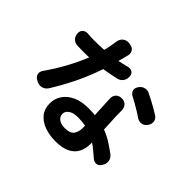

<svg xmlns="http://www.w3.org/2000/svg" viewBox="-192 -1066 1384 1384"><g transform="rotate(45 500.0 -374.5)"><path d="M914 -494Q898 -470 874 -466Q850 -462 826 -477Q810 -489 783 -505.5Q756 -522 730 -536.5Q704 -551 690 -558Q667 -570 661 -590.5Q655 -611 670 -633Q684 -655 708 -662Q732 -669 755 -657Q777 -647 805.5 -631.5Q834 -616 859.5 -601.5Q885 -587 895 -580Q920 -566 925 -541.5Q930 -517 914 -494ZM596 -167Q558 -174 515 -174Q472 -174 446 -156.5Q420 -139 420 -113Q420 -85 442.5 -68Q465 -51 506 -51Q558 -51 577 -77Q596 -103 596 -144ZM644 -494Q672 -494 688.5 -476.5Q705 -459 705 -431Q705 -422 705.5 -401Q706 -380 706 -366L712 -244Q759 -226 797 -201.5Q835 -177 870 -151Q892 -134 896.5 -108Q901 -82 885 -57Q871 -33 849 -30Q827 -27 806 -46Q785 -64 763 -82.5Q741 -101 717 -117V-101Q717 -55 698.5 -17.5Q680 20 637.5 42Q595 64 524 64Q462 64 411.5 45.5Q361 27 331.5 -9.5Q302 -46 302 -101Q302 -150 328.5 -189Q355 -228 404 -251Q453 -274 523 -274Q559 -274 592 -271L584 -431Q583 -460 599.5 -477Q616 -494 644 -494ZM407 -811Q435 -809 449 -790Q463 -771 456 -742L436 -667Q456 -671 476 -676Q496 -681 516 -686Q541 -691 556.5 -679.5Q572 -668 573 -642Q574 -616 559 -596Q544 -576 519 -571Q490 -564 460.5 -558.5Q431 -553 400 -548Q366 -446 320 -352Q274 -258 222 -175Q206 -150 180 -143.5Q154 -137 128 -151L123 -154Q97 -167 92 -189Q87 -211 104 -235Q154 -305 196.5 -383.5Q239 -462 269 -536L217 -535Q203 -535 181 -535.5Q159 -536 150 -536Q124 -537 106.5 -554Q89 -571 87 -597Q85 -623 100 -637.5Q115 -652 141 -651Q160 -649 174 -648.5Q188 -648 216 -648Q265 -648 307 -651Q314 -677 318.5 -702Q323 -727 327 -754Q331 -783 350.5 -799Q370 -815 399 -813Z"/></g></svg>

Font: Chiron GoRound TC
Style: Bold
Weight: 700
Designer: Ryoko NISHIZUKA 西塚涼子 (kana, bopomofo & ideographs); Paul D. Hunt (Latin, Greek & Cyrillic); Sandoll Communications 산돌커뮤니
Foundry: Adobe
Version: Version 1.000;hotconv 1.1.1;makeotfexe 2.6.0